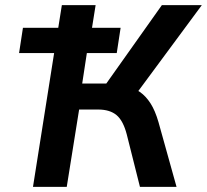

<svg xmlns="http://www.w3.org/2000/svg" viewBox="-20 -725 803 745"><path d="M108 0 190 -519H54L69 -617H206L220 -705H351L337 -617H448L433 -519H317L299 -401H416L372 -372L608 -705H763L508 -360L474 -389Q500 -384 523 -368Q546 -352 564 -324Q582 -296 595 -251L665 0H523L472 -203Q458 -257 432 -278.5Q406 -300 361 -300H287L239 0Z"/></svg>

Font: Nunito Sans 7pt SemiCondensed
Style: Bold Italic
Weight: 700
Width: 4
Italic angle: -9°
Designer: Vernon Adams
Foundry: Vernon Adams
Version: Version 3.101;gftools[0.9.27]